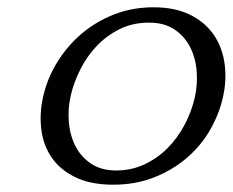

<svg xmlns="http://www.w3.org/2000/svg" viewBox="-20 -495 638 526"><path d="M400.7 -475C362 -475 326 -468.5 292.7 -455.5C259.3 -442.5 229.6 -424.8 203.4 -402.5C177.3 -380.2 155.1 -354.3 137 -325C118.9 -295.7 106.1 -264.7 98.6 -232C91.5 -201.3 89.6 -171.5 92.9 -142.5C96.2 -113.5 105.4 -87.7 120.5 -65C135.6 -42.3 157.2 -24 185.3 -10C213.4 4 248.5 11 290.5 11C331.1 11 368.3 4.3 402.1 -9C435.8 -22.3 465.6 -40 491.3 -62C517.1 -84 538.2 -109.3 554.9 -138C571.5 -166.7 583.3 -196.3 590.4 -227C597.8 -259 599.5 -290 595.4 -320C591.3 -350 581.4 -376.5 565.7 -399.5C550 -422.5 528.4 -440.8 500.9 -454.5C473.4 -468.2 440 -475 400.7 -475ZM298.5 -28C271.1 -28 248.2 -34.2 229.7 -46.5C211.2 -58.8 196.9 -74.8 186.8 -94.5C176.7 -114.2 170.6 -136.2 168.6 -160.5C166.5 -184.8 168.3 -209.3 174 -234C179.6 -258 188.4 -282 200.6 -306C212.9 -330 227.9 -351.3 245.9 -370C263.9 -388.7 284.7 -403.8 308.4 -415.5C332.1 -427.2 358.6 -433 388 -433C416 -433 439.2 -426.8 457.7 -414.5C476.2 -402.2 490.5 -386.2 500.6 -366.5C510.7 -346.8 516.8 -324.7 518.8 -300C520.7 -275.3 518.9 -251 513.4 -227C507.6 -201.7 498.4 -177.2 485.9 -153.5C473.5 -129.8 458.1 -108.7 439.8 -90C421.5 -71.3 400.3 -56.3 376.4 -45C352.4 -33.7 326.5 -28 298.5 -28Z"/></svg>

Font: Quattrocento
Style: Italic
Weight: 400
Italic angle: -13°
Designer: Pablo Impallari
Foundry: Pablo Impallari, Igino Marini, Branda Gallo
Version: Version 2.000